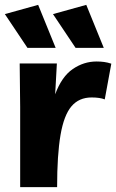

<svg xmlns="http://www.w3.org/2000/svg" viewBox="-23 -770 478 790"><path d="M408 -361Q388 -369 354 -369Q302 -369 271 -332.5Q240 -296 226 -214.5Q212 -133 212 0H60V-330L58 -509H211L204 -382Q231 -455 276.5 -486Q322 -517 374 -517Q391 -517 405.5 -515Q420 -513 435 -508ZM288 -573 195 -712 332 -750 404 -573ZM90 -573 -3 -712 134 -750 206 -573Z"/></svg>

Font: Livvic
Style: Bold
Weight: 700
Designer: Jacques Le Bailly, Baron von Fonthausen
Version: Version 1.001; ttfautohint (v1.8.2)